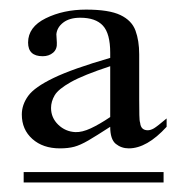

<svg xmlns="http://www.w3.org/2000/svg" viewBox="-20 -716 372 404"><path d="M106 -403.8Q70.3 -403.8 48.1 -423.6Q25.9 -443.4 25.9 -475.1Q25.9 -495.6 39.3 -514.2Q52.7 -532.7 92.8 -552Q132.8 -571.3 211.9 -594.2V-605Q211.9 -645.5 196.5 -662.1Q181.2 -678.7 148.9 -678.7Q126.5 -678.7 113.3 -668.7Q100.1 -658.7 98.6 -644L99.6 -626.5Q100.6 -612.8 91.8 -605.2Q83 -597.7 69.8 -597.7Q39.1 -597.7 39.1 -626.5Q39.1 -659.2 76.2 -677.5Q113.3 -695.8 161.1 -695.8Q209.5 -695.8 233.4 -684.3Q257.3 -672.9 265.1 -651.6Q272.9 -630.4 272.9 -601.6V-505.9Q272.9 -486.3 273.2 -473.9Q273.4 -461.4 274.9 -457.5Q276.4 -441.9 291 -441.9Q296.9 -441.9 304 -446Q311 -450.2 330.6 -466.8V-449.2Q289.1 -403.8 251 -403.8Q235.4 -403.8 223.6 -413.3Q211.9 -422.9 211.9 -449.2Q182.6 -430.2 165.8 -420.4Q148.9 -410.6 136.2 -407.2Q123.5 -403.8 106 -403.8ZM29.8 -332V-354H324.2V-332ZM138.7 -438Q152.8 -437.5 171.1 -446Q189.5 -454.6 211.9 -469.7V-576.7Q155.3 -558.1 128.9 -543.2Q102.5 -528.3 95 -515.4Q87.4 -502.4 87.4 -488.8Q87.4 -468.3 102.5 -453.6Q117.7 -439 138.7 -438Z"/></svg>

Font: Nuosu SIL
Style: Regular
Weight: 400
Designer: Peter Constable, Alex Kotlar, Peter Martin
Foundry: SIL International
Version: Version 2.300